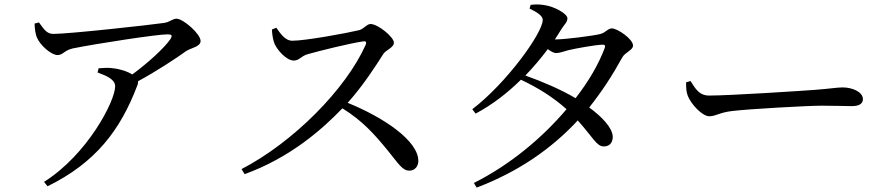

<svg xmlns="http://www.w3.org/2000/svg" viewBox="-20 -802 4040 872"><path d="M137 -695C138 -671 140 -648 149 -629C163 -596 213 -552 241 -552C267 -552 271 -573 310 -582C419 -604 693 -646 740 -646C760 -646 765 -642 753 -623C725 -583 653 -517 581 -464C561 -476 530 -488 493 -492C473 -495 455 -494 428 -492L423 -473C466 -457 503 -441 503 -410C503 -343 377 -100 180 24L196 44C414 -63 527 -211 604 -415C607 -422 607 -428 607 -433C695 -481 781 -538 824 -569C847 -585 891 -589 891 -616C891 -648 812 -717 782 -717C763 -717 752 -702 726 -698C665 -689 294 -648 222 -648C192 -648 179 -670 157 -700Z M1215 -668C1216 -641 1221 -618 1227 -603C1239 -575 1281 -527 1314 -527C1340 -527 1346 -547 1378 -556C1431 -571 1567 -605 1629 -614C1640 -616 1646 -613 1641 -599C1551 -397 1312 -156 1077 -34L1091 -11C1297 -86 1442 -213 1535 -310C1626 -254 1682 -191 1743 -116C1790 -58 1808 -27 1839 -27C1866 -27 1880 -49 1880 -71C1880 -163 1722 -269 1559 -335C1630 -414 1688 -505 1721 -557C1734 -576 1769 -586 1769 -608C1769 -634 1696 -693 1663 -693C1646 -693 1633 -671 1611 -665C1558 -652 1367 -617 1308 -617C1274 -617 1253 -651 1235 -676Z M2726 -583C2699 -511 2654 -433 2594 -356C2529 -395 2442 -432 2366 -459C2403 -497 2437 -538 2468 -579C2482 -568 2496 -561 2505 -561C2521 -561 2540 -568 2561 -574C2594 -582 2683 -598 2715 -599C2726 -600 2731 -596 2726 -583ZM2500 -623C2510 -638 2519 -652 2528 -667C2543 -692 2557 -700 2557 -719C2557 -739 2500 -772 2452 -779C2427 -783 2408 -782 2390 -780L2385 -763C2419 -747 2445 -730 2445 -712C2445 -652 2279 -423 2125 -306L2140 -286C2214 -325 2284 -379 2346 -440C2424 -403 2493 -360 2553 -306C2443 -176 2296 -53 2132 29L2145 50C2336 -23 2484 -126 2604 -255C2674 -177 2690 -136 2723 -137C2748 -137 2763 -154 2763 -181C2761 -223 2714 -271 2656 -314C2712 -384 2761 -459 2806 -541C2819 -565 2855 -574 2855 -595C2855 -625 2784 -673 2759 -673C2740 -673 2731 -653 2704 -647C2677 -640 2548 -623 2504 -623Z M3096 -428C3096 -407 3096 -386 3104 -366C3119 -328 3170 -274 3201 -274C3233 -274 3245 -291 3307 -298C3382 -307 3647 -322 3713 -322C3777 -322 3812 -320 3848 -320C3884 -320 3899 -332 3899 -352C3899 -384 3852 -405 3807 -405C3782 -405 3749 -399 3682 -394C3632 -390 3295 -368 3201 -368C3156 -368 3139 -398 3116 -434Z"/></svg>

Font: Source Han Serif JP Medium
Style: Regular
Weight: 500
Designer: Ryoko NISHIZUKA 西塚涼子 (kana & ideographs); Frank Grießhammer (Latin, Greek & Cyrillic); Wenlong ZHANG 张文龙 (bopomofo); San
Foundry: Adobe Systems Incorporated
Version: Version 1.001;PS 1.001;hotconv 16.6.54;makeotf.lib2.5.65590